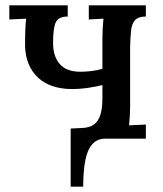

<svg xmlns="http://www.w3.org/2000/svg" viewBox="-20 -520 611 720"><path d="M245 180V-38L287 -40Q317 -41 333.5 -54Q350 -67 357 -91.5Q364 -116 364 -150V-201Q336 -194 306.5 -190Q277 -186 252 -186Q168 -186 122 -229.5Q76 -273 74 -348Q74 -386 75 -409.5Q76 -433 78 -450L15 -447V-500H234V-458Q199 -458 189 -436Q179 -414 179 -358Q179 -309 204 -280Q229 -251 281 -251Q301 -251 322.5 -253.5Q344 -256 364 -262V-376Q364 -394 365 -413Q366 -432 368 -450L313 -447V-500H527V-458Q498 -458 486 -444Q474 -430 471.5 -405Q469 -380 468 -347V-124Q468 -106 467 -87.5Q466 -69 464 -50L527 -53V0H374Q344 0 325.5 21.5Q307 43 299.5 83.5Q292 124 292 180Z"/></svg>

Font: Lora Medium
Style: Regular
Weight: 500
Designer: Olga Karpushina, Alexei Vanyashin (Cyrillic)
Foundry: Cyreal
Version: Version 3.004